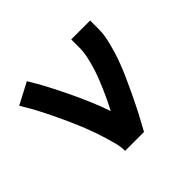

<svg xmlns="http://www.w3.org/2000/svg" viewBox="-127 -691 854 854"><g transform="rotate(-45 300.0 -264.0)"><path d="M219 0Q219 -26 212.5 -51Q206 -76 198.5 -100.5Q191 -125 182.5 -149.5Q174 -174 164.5 -198Q155 -222 144.5 -245.5Q134 -269 123.5 -292.5Q113 -316 101.5 -339Q90 -362 78.5 -385Q67 -408 54 -430.5Q41 -453 28 -475L129 -528Q155 -486 178 -442Q201 -398 222.5 -353Q244 -308 263.5 -262.5Q283 -217 299 -170Q311 -193 322.5 -217Q334 -241 344.5 -265.5Q355 -290 364.5 -314.5Q374 -339 381.5 -364.5Q389 -390 394.5 -416Q400 -442 400 -468V-520H519V-468Q519 -436 512 -405Q505 -374 496 -344Q487 -314 475.5 -284.5Q464 -255 451 -226Q438 -197 424.5 -168.5Q411 -140 397 -111.5Q383 -83 368 -55.5Q353 -28 338 0Z"/></g></svg>

Font: Iosevka Custom Extended
Style: Bold
Weight: 700
Width: 7
Monospace: yes
Designer: Belleve Invis
Foundry: Belleve Invis
Version: Version 11.2.4; ttfautohint (v1.8.4)